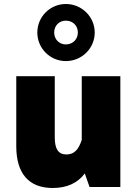

<svg xmlns="http://www.w3.org/2000/svg" viewBox="-20 -937 681 962"><path d="M61.5 -204.6C61.5 -67.4 124.5 4.9 244.1 4.9C314.9 4.9 368.7 -19.5 404.8 -67.9L428.7 0H583V-555.2H389.6V-236.3C374 -187.5 351.6 -163.1 313 -163.1C272.5 -163.1 254.4 -189.9 254.4 -249V-555.2H61.5ZM310.1 -917C231 -917 167 -853 167 -773.9C167 -694.8 231 -630.9 310.1 -630.9C389.6 -630.9 454.6 -694.8 454.6 -773.9C454.6 -853 389.6 -917 310.1 -917ZM310.1 -833.5C344.7 -833.5 370.1 -808.6 370.1 -773.9C370.1 -740.2 344.7 -714.4 310.1 -714.4C276.4 -714.4 251.5 -740.2 251.5 -773.9C251.5 -808.6 276.4 -833.5 310.1 -833.5Z"/></svg>

Font: Estedad Black
Style: Regular
Weight: 900
Designer: Amin Abedi
Version: Version 7.3